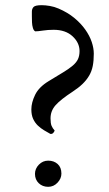

<svg xmlns="http://www.w3.org/2000/svg" viewBox="-20 -711 420 741"><path d="M168 -398Q201 -418 224 -432Q247 -446 261 -458Q275 -470 281 -483Q287 -496 287 -514Q287 -546 260 -571Q233 -596 187 -596Q165 -596 145.5 -593Q126 -590 116 -590Q110 -593 107 -603Q104 -613 103.5 -625Q103 -637 103 -648.5Q103 -660 103 -666Q103 -677 109.5 -684Q116 -691 141 -691Q155 -691 172.5 -688Q190 -685 206 -678Q241 -663 266.5 -642Q292 -621 309 -597Q326 -573 334 -549Q342 -525 342 -504Q342 -477 338 -456.5Q334 -436 324 -419Q314 -402 298.5 -387Q283 -372 260 -357Q214 -327 194.5 -305Q175 -283 175 -254Q175 -235 179 -225.5Q183 -216 191 -207Q189 -202 185.5 -198Q182 -194 177 -194Q174 -194 173 -195Q162 -201 149.5 -208.5Q137 -216 126 -226.5Q115 -237 108 -252Q101 -267 101 -289Q101 -315 115.5 -345Q130 -375 168 -398ZM115 -40Q115 -60 130 -75.5Q145 -91 166 -91Q188 -91 202.5 -78Q217 -65 217 -41Q217 -22 202 -6Q187 10 166 10Q144 10 129.5 -4Q115 -18 115 -40Z"/></svg>

Font: Lusitana
Style: Regular
Weight: 400
Designer: Ana Paula Megda
Foundry: Ana Paula Megda
Version: Version 1.000; ttfautohint (v1.1) -l 8 -r 50 -G 200 -x 14 -D